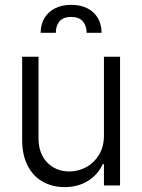

<svg xmlns="http://www.w3.org/2000/svg" viewBox="-20 -764 586 791"><path d="M408.2 -530.3H474.6V0H408.2V-87.9H403.3Q384.3 -45.4 343.3 -19.3Q302.2 6.8 246.1 6.8Q194.8 6.8 155.3 -15.9Q115.7 -38.6 93.5 -82.3Q71.3 -126 71.3 -187.5V-530.3H138.7V-192.4Q138.7 -152.3 154.8 -121.8Q170.9 -91.3 199.7 -74.5Q228.5 -57.6 265.6 -57.6Q301.8 -57.6 334.5 -75Q367.2 -92.3 387.7 -125.7Q408.2 -159.2 408.2 -205.1ZM273.4 -744.1Q312 -744.1 340.1 -729.7Q368.2 -715.3 383.3 -689.2Q398.4 -663.1 398.4 -628.9H336.9Q336.9 -658.2 321 -676.3Q305.2 -694.3 273.4 -694.3Q240.7 -694.3 225.3 -676.3Q210 -658.2 210 -628.9H147.5Q147.5 -663.1 162.8 -689.2Q178.2 -715.3 206.8 -729.7Q235.4 -744.1 273.4 -744.1Z"/></svg>

Font: Pretendard Light
Style: Regular
Weight: 300
Designer: Base glyphs from Inter by Rasmus Andersson; Hangeul glyphs from Noto Sans CJK(Source Han Sans) by Jang Soo-young and Kan
Foundry: Kil Hyung-jin
Version: Version 1.309